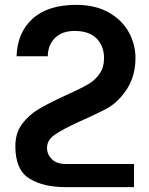

<svg xmlns="http://www.w3.org/2000/svg" viewBox="-20 -557 613 788"><path d="M251 116Q212 116 192.5 96Q173 76 173 50Q173 18 204.5 -4Q236 -26 308 -59Q315 -62 346 -76Q354 -80 407 -105.5Q460 -131 498 -187Q536 -243 536 -319Q536 -375 508.5 -425Q481 -475 426 -506Q371 -537 293 -537Q176 -537 113.5 -480Q51 -423 48 -326H176Q177 -373 206 -401.5Q235 -430 286 -430Q346 -430 376.5 -399Q407 -368 407 -318Q407 -281 389.5 -255.5Q372 -230 348 -215Q324 -200 285 -182L246 -164Q177 -132 137.5 -108.5Q98 -85 70.5 -48Q43 -11 43 43Q43 140 100 175.5Q157 211 249 211H530V116Z"/></svg>

Font: Montserrat arm2 Medium
Style: Regular
Weight: 500
Designer: Julieta Ulanovsky
Foundry: Julieta Ulanovsky
Version: Version 6.000